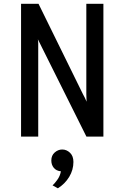

<svg xmlns="http://www.w3.org/2000/svg" viewBox="-20 -720 656 1012"><path d="M91 0V-700H183L417 -224Q421 -217 427 -205Q433 -193 436.5 -184Q436 -198 435.5 -207.5Q435 -217 435 -224.5V-700H525V0H435.5L200 -472Q196 -480 190 -492.2Q184 -504.5 179.5 -513Q181.5 -501.5 181.5 -491.2Q181.5 -481 181.5 -472.5V0ZM285 272.5 257 257Q266 249.5 281.2 229Q296.5 208.5 301 183Q276.5 180.5 263.5 164.5Q250.5 148.5 250.5 126Q250.5 99.5 268.2 83.8Q286 68 308 68Q331 68 349 85.2Q367 102.5 367 133.5Q367 175.5 344.8 212.2Q322.5 249 285 272.5Z"/></svg>

Font: Overpass Mono Medium
Style: Regular
Weight: 500
Monospace: yes
Designer: Delve Withrington, Dave Bailey
Foundry: Delve Fonts LLC
Version: Version 4.000